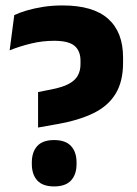

<svg xmlns="http://www.w3.org/2000/svg" viewBox="-20 -672 502 706"><path d="M120 -203V-333.5L168 -343Q209.5 -351 232.8 -363.5Q256 -376 266 -394Q276 -412 276 -436V-448.5Q276 -485 254 -503.5Q232 -522 179 -522Q136.5 -522 95.5 -512.2Q54.5 -502.5 15.5 -487L32.5 -616.5Q51.5 -625.5 78.5 -633.5Q105.5 -641.5 139 -646.8Q172.5 -652 210 -652Q322.5 -652 377.5 -603Q432.5 -554 432.5 -461V-440.5Q432.5 -372.5 405.2 -327.5Q378 -282.5 324 -256Q270 -229.5 190 -215.5ZM179 13.5Q137 13.5 117 -8.5Q97 -30.5 97 -69V-74.5Q97 -113 117 -135Q137 -157 179 -157Q221 -157 241.2 -135Q261.5 -113 261.5 -74.5V-69Q261.5 -30.5 241.2 -8.5Q221 13.5 179 13.5Z"/></svg>

Font: Anek Odia
Style: Bold
Weight: 700
Designer: Yesha Goshar & Mahesh Sahu (Odia), Yesha Goshar (Latin)
Foundry: Ek Type
Version: Version 1.003